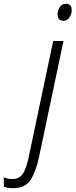

<svg xmlns="http://www.w3.org/2000/svg" viewBox="-149 -747 396 1007"><path d="M184 -638Q203 -638 215 -655Q227 -672 227 -694Q227 -727 197 -727Q175 -727 164 -709Q153 -691 153 -671Q153 -638 184 -638ZM-80 240Q-18 240 10.5 197.5Q39 155 56 75L184 -532H130L3 70Q-10 136 -29 164Q-48 192 -83 192Q-110 192 -129 183V232Q-110 240 -80 240Z"/></svg>

Font: Noto Sans Display SemiCondensed Light
Style: Italic
Weight: 300
Width: 4
Italic angle: -12°
Designer: Monotype Design Team
Foundry: Monotype Imaging Inc.
Version: Version 1.900